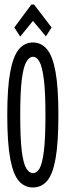

<svg xmlns="http://www.w3.org/2000/svg" viewBox="-20 -814 290 845"><path d="M125 11Q88 11 63 -17.5Q38 -46 25 -115.5Q12 -185 12 -308Q12 -428 25 -497.5Q38 -567 63 -597Q88 -627 125 -627Q162 -627 187 -597Q212 -567 224.5 -497.5Q237 -428 237 -308Q237 -185 224.5 -115.5Q212 -46 187 -17.5Q162 11 125 11ZM125 -52Q142 -52 154 -72.5Q166 -93 173 -148Q180 -203 180 -308Q180 -409 173 -464.5Q166 -520 154 -542Q142 -564 125 -564Q109 -564 96 -542Q83 -520 76 -464.5Q69 -409 69 -308Q69 -203 76 -148Q83 -93 96 -72.5Q109 -52 125 -52ZM69 -653 43 -693 118 -794H130L207 -693L182 -654L125 -722Z"/></svg>

Font: Inconsolata UltraCondensed Medium
Style: Regular
Weight: 500
Width: 1
Monospace: yes
Designer: Raph Levien, Cyreal, Brenton Simpson
Foundry: Raph Levien, Cyreal, Google
Version: Version 3.001; ttfautohint (v1.8.2.53-6de2)